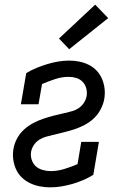

<svg xmlns="http://www.w3.org/2000/svg" viewBox="-20 -799 540 827"><path d="M196 8Q173 8 150.5 3.5Q128 -1 108.5 -10.5Q89 -20 73.5 -35Q58 -50 49 -70Q40 -90 37 -112.5Q34 -135 38 -158Q42 -181 53.5 -202.5Q65 -224 83 -240.5Q101 -257 122.5 -268.5Q144 -280 166.5 -287.5Q189 -295 212 -301Q235 -307 258 -312H259Q275 -316 290 -320Q305 -324 318.5 -333Q332 -342 341 -355.5Q350 -369 353 -385Q356 -402 351.5 -418.5Q347 -435 336 -446.5Q325 -458 309 -463Q293 -468 276 -468Q247 -468 218 -458.5Q189 -449 161 -437L146 -350H70L93 -484Q114 -497 137.5 -506.5Q161 -516 184 -523Q207 -530 231 -534Q255 -538 278 -538Q301 -538 322.5 -533.5Q344 -529 363 -519.5Q382 -510 396.5 -494.5Q411 -479 419.5 -459Q428 -439 430.5 -417Q433 -395 429 -372Q425 -350 413.5 -328Q402 -306 384.5 -289.5Q367 -273 345.5 -261.5Q324 -250 301.5 -242.5Q279 -235 256 -229.5Q233 -224 210 -218H208Q193 -214 178 -210Q163 -206 149 -197Q135 -188 126 -174.5Q117 -161 114 -146Q111 -128 116.5 -111Q122 -94 134 -83Q146 -72 163.5 -67Q181 -62 198 -62Q227 -62 256.5 -71Q286 -80 314 -92L330 -188H406L382 -46Q361 -33 337.5 -23Q314 -13 291 -6.5Q268 0 244 4Q220 8 196 8ZM278 -587 234 -633 390 -779 446 -721Z"/></svg>

Font: Iosevka Slab
Style: Italic
Weight: 400
Italic angle: -9°
Monospace: yes
Designer: Belleve Invis
Foundry: Belleve Invis
Version: Version 11.1.0; ttfautohint (v1.8.3)